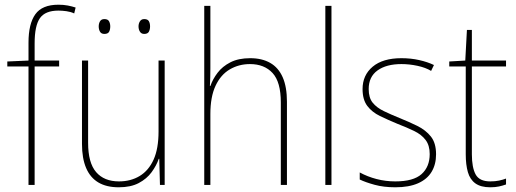

<svg xmlns="http://www.w3.org/2000/svg" viewBox="-20 -785 2192 815"><path d="M231 -503H127V0H101V-503H11V-524L101 -528V-604Q101 -684 130 -724.5Q159 -765 228 -765Q250 -765 268 -761.5Q286 -758 301 -753L295 -728Q280 -735 262 -737.5Q244 -740 228 -740Q172 -740 149.5 -708Q127 -676 127 -601V-528H231Z M679 -528V0H659L656 -111H654Q644 -82 623.5 -54Q603 -26 569 -8Q535 10 484 10Q432 10 397.5 -10.5Q363 -31 345.5 -72Q328 -113 328 -174V-528H354V-179Q354 -94 388 -54.5Q422 -15 485 -15Q535 -15 573 -38Q611 -61 632 -107.5Q653 -154 653 -227V-528ZM399 -673Q399 -685 404.5 -694.5Q410 -704 423 -704Q438 -704 443 -694.5Q448 -685 448 -673Q448 -659 443 -650Q438 -641 423 -641Q410 -641 404.5 -650.5Q399 -660 399 -673ZM568 -673Q568 -685 574 -694.5Q580 -704 592 -704Q607 -704 612 -695Q617 -686 617 -673Q617 -660 612 -650.5Q607 -641 592 -641Q580 -641 574 -650.5Q568 -660 568 -673Z M873 -495Q873 -472 872.5 -456Q872 -440 871 -420H873Q883 -449 903.5 -476Q924 -503 958 -520.5Q992 -538 1042 -538Q1092 -538 1127 -518Q1162 -498 1180 -457Q1198 -416 1198 -353V0H1172V-350Q1172 -437 1137 -475Q1102 -513 1041 -513Q994 -513 955.5 -490.5Q917 -468 895 -421Q873 -374 873 -301V0H847V-760H873Z M1387 0H1361V-760H1387Z M1831 -130Q1831 -87 1812 -55.5Q1793 -24 1754.5 -7Q1716 10 1658 10Q1609 10 1570.5 -0.5Q1532 -11 1507 -23V-53Q1540 -35 1578.5 -25Q1617 -15 1658 -15Q1735 -15 1769.5 -46Q1804 -77 1804 -131Q1804 -168 1786.5 -191Q1769 -214 1738 -229Q1707 -244 1668 -259Q1627 -276 1593 -292.5Q1559 -309 1539 -335.5Q1519 -362 1519 -407Q1519 -466 1562 -502Q1605 -538 1684 -538Q1724 -538 1759.5 -530Q1795 -522 1822 -509L1810 -484Q1787 -498 1752.5 -505.5Q1718 -513 1684 -513Q1620 -513 1582.5 -486Q1545 -459 1545 -407Q1545 -370 1562 -349Q1579 -328 1609 -313.5Q1639 -299 1676 -284Q1716 -268 1751.5 -250.5Q1787 -233 1809 -205.5Q1831 -178 1831 -130Z M2061 -15Q2082 -15 2098.5 -18.5Q2115 -22 2128 -27V-2Q2114 3 2098 6.5Q2082 10 2061 10Q2021 10 1998 -6.5Q1975 -23 1966 -54.5Q1957 -86 1957 -130V-503H1887V-524L1955 -528L1962 -658H1983V-528H2128V-503H1983V-130Q1983 -74 1999 -44.5Q2015 -15 2061 -15Z"/></svg>

Font: Noto Sans Khmer SemiCondensed Thin
Style: Regular
Weight: 250
Width: 4
Designer: Danh Hong and the Monotype Design Team
Foundry: Monotype Imaging Inc.
Version: Version 2.004